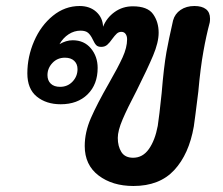

<svg xmlns="http://www.w3.org/2000/svg" viewBox="-20 -617 742 639"><path d="M679 -555Q679 -547 678 -542Q666 -497 657 -446Q647 -391 640 -312Q628 -215 625 -196Q609 -104 560 -51Q511 2 424 2Q354 2 308 -33Q262 -68 262 -131Q262 -177 282.5 -224Q303 -271 342 -339Q373 -393 388 -426Q403 -459 403 -486Q403 -497 398 -504Q393 -511 384 -511Q375 -511 368.5 -505Q362 -499 354 -488Q345 -475 337 -468Q329 -461 317 -461Q306 -461 300.5 -466.5Q295 -472 289 -485Q282 -500 273.5 -507.5Q265 -515 248 -515Q227 -515 208.5 -503Q190 -491 178 -470Q200 -483 222 -483Q260 -483 282.5 -456Q305 -429 305 -391Q305 -336 271.5 -303Q238 -270 182 -270Q134 -270 102.5 -295.5Q71 -321 71 -373Q71 -428 93.5 -480Q116 -532 156 -564.5Q196 -597 245 -597Q279 -597 300.5 -577.5Q322 -558 323 -528Q335 -558 361.5 -577Q388 -596 422 -596Q471 -596 489.5 -570Q508 -544 508 -508Q508 -476 489.5 -432Q471 -388 435 -316Q404 -257 388 -219.5Q372 -182 372 -158Q372 -130 384 -111Q396 -92 423 -92Q455 -92 475.5 -121Q496 -150 505 -198Q510 -230 518 -307Q525 -393 534 -444Q541 -483 556 -549Q562 -571 581 -584Q600 -597 627 -597Q652 -597 665.5 -586.5Q679 -576 679 -555ZM196 -425Q171 -425 154.5 -407.5Q138 -390 138 -367Q138 -349 149 -338.5Q160 -328 180 -328Q205 -328 221.5 -345.5Q238 -363 238 -387Q238 -404 227 -414.5Q216 -425 196 -425Z"/></svg>

Font: Mali SemiBold
Style: Italic
Weight: 600
Italic angle: -10°
Version: Version 1.000; ttfautohint (v1.6)